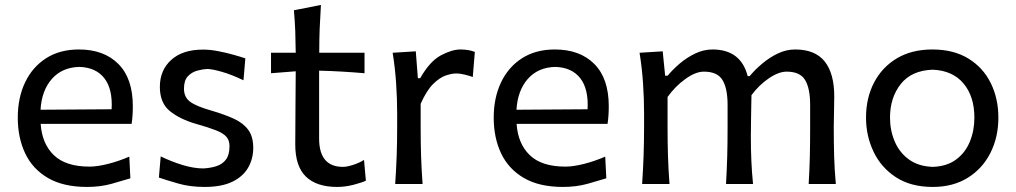

<svg xmlns="http://www.w3.org/2000/svg" viewBox="-20 -738 4075 770"><path d="M329.1 11.7Q233.9 11.7 172.4 -24.2Q110.8 -60.1 81.1 -122.8Q51.3 -185.5 51.3 -266.1Q51.3 -345.7 80.6 -407.5Q109.9 -469.2 164.8 -504.4Q219.7 -539.6 296.4 -539.6Q397 -539.6 454.8 -481.4Q512.7 -423.3 512.7 -312Q512.7 -272.5 507.8 -241.2H143.1Q148.4 -161.6 196 -115.7Q243.7 -69.8 338.9 -69.8Q370.6 -69.8 413.8 -80.8Q457 -91.8 498.5 -109.9L502.9 -22.9Q471.7 -13.2 427 -0.7Q382.3 11.7 329.1 11.7ZM427.7 -299.8Q432.1 -381.3 398.2 -424.6Q364.3 -467.8 297.9 -469.7Q228.5 -467.8 187.7 -421.1Q147 -374.5 142.6 -297.9Z M800.3 11.7Q742.2 11.7 695.6 -1.7Q648.9 -15.1 617.2 -25.9L624.5 -110.8Q668.5 -89.4 713.4 -75.9Q758.3 -62.5 795.4 -62.5Q823.7 -64 847.7 -71.5Q871.6 -79.1 886 -97.9Q900.4 -116.7 900.4 -151.9Q900.4 -175.3 887.7 -189.7Q875 -204.1 845.7 -215.6Q816.4 -227.1 766.1 -241.2Q702.1 -259.8 661.6 -292.2Q621.1 -324.7 621.1 -389.6Q621.1 -456.5 666.7 -497.8Q712.4 -539.1 794.4 -539.1Q822.8 -539.1 854.2 -533Q885.7 -526.9 914.8 -518.8Q943.8 -510.7 963.9 -503.9L956.5 -416Q908.7 -439 869.1 -450.2Q829.6 -461.4 810.5 -461.4Q792.5 -460.4 770.8 -454.6Q749 -448.7 733.4 -432.1Q717.8 -415.5 717.8 -382.3Q717.8 -348.1 742.7 -329.8Q767.6 -311.5 828.1 -294.4Q881.3 -278.8 918.7 -261.5Q956.1 -244.1 975.8 -217Q995.6 -189.9 995.6 -145Q995.6 -101.6 975.3 -65.9Q955.1 -30.3 912.1 -9.3Q869.1 11.7 800.3 11.7Z M1332 11.7Q1250 11.7 1207 -29.5Q1164.1 -70.8 1164.1 -158.7Q1164.1 -238.8 1165 -314Q1166 -389.2 1166 -452.1L1066.9 -444.3V-526.4H1166Q1165.5 -571.8 1164.1 -612.5Q1162.6 -653.3 1158.7 -696.8L1267.1 -718.3Q1263.7 -665.5 1262 -622.3Q1260.3 -579.1 1260.3 -526.4H1441.9V-444.3Q1397 -448.2 1350.8 -450.9Q1304.7 -453.6 1259.8 -454.6V-182.6Q1259.8 -68.8 1355.5 -68.8Q1371.6 -68.8 1396 -76.7Q1420.4 -84.5 1439.9 -96.7L1447.3 -13.2Q1430.2 -5.4 1397.2 3.2Q1364.3 11.7 1332 11.7Z M1564.9 0Q1568.8 -58.1 1570.8 -112.3Q1572.8 -166.5 1572.8 -231.9V-284.7Q1572.8 -342.8 1568.6 -404.3Q1564.5 -465.8 1554.7 -526.4L1647.5 -532.2L1655.8 -424.3H1665Q1704.1 -492.7 1748.3 -516.1Q1792.5 -539.6 1826.7 -539.6Q1840.8 -539.6 1855.7 -537.4Q1870.6 -535.2 1884.3 -529.8L1876 -429.2Q1859.4 -435.1 1841.8 -439.2Q1824.2 -443.4 1810.1 -443.4Q1792 -443.4 1767.8 -435.3Q1743.7 -427.2 1717.3 -401.4Q1690.9 -375.5 1667 -321.8V-227.5Q1667 -165.5 1668.7 -111.8Q1670.4 -58.1 1674.8 0Z M2237.8 11.7Q2142.6 11.7 2081.1 -24.2Q2019.5 -60.1 1989.7 -122.8Q1960 -185.5 1960 -266.1Q1960 -345.7 1989.3 -407.5Q2018.6 -469.2 2073.5 -504.4Q2128.4 -539.6 2205.1 -539.6Q2305.7 -539.6 2363.5 -481.4Q2421.4 -423.3 2421.4 -312Q2421.4 -272.5 2416.5 -241.2H2051.8Q2057.1 -161.6 2104.7 -115.7Q2152.3 -69.8 2247.6 -69.8Q2279.3 -69.8 2322.5 -80.8Q2365.7 -91.8 2407.2 -109.9L2411.6 -22.9Q2380.4 -13.2 2335.7 -0.7Q2291 11.7 2237.8 11.7ZM2336.4 -299.8Q2340.8 -381.3 2306.9 -424.6Q2272.9 -467.8 2206.5 -469.7Q2137.2 -467.8 2096.4 -421.1Q2055.7 -374.5 2051.3 -297.9Z M3223.1 0Q3226.6 -58.1 3227.8 -111.8Q3229 -165.5 3229 -227.5V-317.4Q3229 -383.8 3208.7 -417.2Q3188.5 -450.7 3134.8 -450.7Q3102.5 -450.7 3063.2 -423.8Q3023.9 -397 2993.7 -356.4Q2993.2 -322.3 2992.2 -274.4Q2991.2 -226.6 2991.2 -191.9Q2991.2 -140.1 2993.2 -94.5Q2995.1 -48.8 3000 0H2891.6Q2895 -58.1 2896.5 -111.8Q2897.9 -165.5 2897.9 -227.5V-317.4Q2897.9 -383.8 2877.4 -417.2Q2856.9 -450.7 2802.7 -450.7Q2769.5 -450.7 2728.5 -421.1Q2687.5 -391.6 2657.2 -349.1V-227.5Q2657.2 -165.5 2658.9 -111.8Q2660.6 -58.1 2665 0H2555.2Q2559.1 -58.1 2561 -112.3Q2563 -166.5 2563 -231.9V-284.7Q2563 -342.8 2558.8 -404.3Q2554.7 -465.8 2544.9 -526.4L2637.7 -532.2L2647.5 -434.6H2657.7Q2677.7 -459 2706.1 -483.2Q2734.4 -507.3 2768.1 -523.4Q2801.8 -539.6 2837.4 -539.6Q2951.2 -539.6 2978.5 -432.6H2986.3Q3008.3 -459 3037.4 -483.4Q3066.4 -507.8 3099.9 -523.7Q3133.3 -539.6 3168.9 -539.6Q3249 -539.6 3287.4 -491.5Q3325.7 -443.4 3325.7 -351.1Q3325.7 -316.9 3324.7 -286.4Q3323.7 -255.9 3323.7 -231.9Q3323.7 -166.5 3325.2 -112.3Q3326.7 -58.1 3332 0Z M3720.7 11.7Q3632.8 11.7 3573.2 -27.1Q3513.7 -65.9 3483.4 -129.4Q3453.1 -192.9 3453.1 -266.1Q3453.1 -345.2 3485.4 -407Q3517.6 -468.8 3577.1 -504.2Q3636.7 -539.6 3719.2 -539.6Q3804.2 -539.6 3863.3 -503.4Q3922.4 -467.3 3953.1 -405.3Q3983.9 -343.3 3983.9 -266.1Q3983.9 -188 3952.1 -125Q3920.4 -62 3861.3 -25.1Q3802.2 11.7 3720.7 11.7ZM3720.7 -68.8Q3777.8 -70.8 3814.7 -98.4Q3851.6 -126 3869.6 -170.2Q3887.7 -214.4 3887.7 -266.1Q3887.7 -351.1 3844.2 -403.1Q3800.8 -455.1 3720.7 -458.5Q3635.7 -455.6 3592.5 -401.1Q3549.3 -346.7 3549.3 -266.1Q3549.3 -215.3 3568.1 -170.9Q3586.9 -126.5 3625 -98.6Q3663.1 -70.8 3720.7 -68.8Z"/></svg>

Font: Pinar-FD Medium
Style: Regular
Weight: 500
Designer: Amin Abedi
Version: Version 3.000